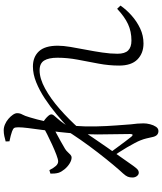

<svg xmlns="http://www.w3.org/2000/svg" viewBox="61 -889 878 1040"><g transform="rotate(-90 500.0 -369.0)"><path d="M320.6 -375.9 322.5 -432.5Q359.1 -466.7 400.9 -501.6Q442.7 -536.5 486.8 -565.5Q530.9 -594.4 574.8 -612.1Q618.6 -629.7 659.9 -629.7Q711.7 -629.7 742 -597.2Q772.4 -564.8 772.4 -494.7Q772.4 -465.4 765.8 -426.1Q759.2 -386.9 750.6 -342.5Q742 -298.1 735.5 -254Q728.9 -209.8 728.9 -171.6Q728.9 -131.8 746.6 -113.9Q764.4 -96 800.1 -96Q849.4 -96 889.3 -114.5Q929.2 -133 972.4 -173.5L989.7 -155.4Q968.2 -124.1 936.2 -95.5Q904.2 -66.9 865.9 -48.8Q827.6 -30.7 784.6 -30.7Q731.6 -30.7 698.2 -63.4Q664.8 -96.2 664.8 -162.5Q664.8 -218.4 675.5 -274.7Q686.2 -331.1 696.8 -387.1Q707.3 -443.1 707.3 -496.5Q707.3 -544.1 692.1 -568.8Q676.8 -593.5 639.2 -593.5Q594.4 -593.5 539.9 -563.5Q485.4 -533.6 429 -484.1Q372.6 -434.6 320.6 -375.9ZM320.6 -460.8 318.7 -373.2Q299.5 -342.2 274.2 -304.8Q248.9 -267.4 221.7 -228.4Q194.5 -189.4 168.4 -152.6Q142.3 -115.8 121.3 -85.7Q112.4 -73.4 104.1 -64.9Q95.8 -56.5 84.7 -56.3Q74.4 -56.1 66.5 -66.1Q58.5 -76.1 58.5 -90.9Q58.5 -105 62.7 -115.7Q66.8 -126.3 80.5 -141.5Q97.5 -159.3 127.7 -195.5Q157.9 -231.7 193.5 -277.6Q229 -323.5 262.5 -371.5Q296 -419.4 320.6 -460.8ZM169.1 -201.4 185 -223Q199.9 -202.6 218.5 -177.2Q237 -151.7 254.1 -129.3Q271.2 -106.8 279.8 -96.1Q293.7 -80.6 294.1 -102.6Q294.3 -131.7 293.1 -178.4Q291.8 -225 291.8 -280.2Q291.9 -335.4 295.9 -387.5Q299.6 -440.2 305.2 -489.4Q310.8 -538.7 316.5 -581Q322.2 -623.3 326.4 -656.2Q330.5 -689.2 330.5 -709.1Q330.5 -725.9 326.3 -731.8Q322 -737.7 308 -742.8Q298.5 -746 284.9 -749.9Q271.3 -753.7 254.6 -756.8L253.8 -777.3Q267.3 -781.2 282.5 -784.5Q297.7 -787.9 314.6 -787.9Q330.5 -787.9 346.7 -780.8Q362.9 -773.8 376.3 -762.3Q389.7 -750.8 398.3 -738.3Q407 -725.7 407 -715.2Q407 -699.6 399.7 -687.2Q392.4 -674.9 383.9 -645.2Q379.5 -631.1 372.9 -606Q366.4 -580.8 359.3 -548.4Q352.3 -516 346.6 -479.1Q340.9 -442.2 338.3 -405.4Q333.9 -346.7 335.3 -287.5Q336.7 -228.3 340.5 -179.4Q344.3 -130.6 346.5 -99.4Q348.9 -80 350.4 -63.7Q351.8 -47.4 351.8 -30.7Q351.8 -13.6 347 5Q342.3 23.6 333.3 36.9Q324.4 50.2 310.3 50.2Q297.1 50.2 288.8 41.9Q280.6 33.6 277.3 16.2Q273.3 -1.9 269.9 -16.1Q266.5 -30.3 259.7 -47.4Q255.5 -58.6 245.2 -78Q235 -97.4 221.8 -120.1Q208.5 -142.7 194.6 -164.1Q180.7 -185.5 169.1 -201.4ZM213.7 -455.6Q203.7 -449.4 196.2 -441Q188.7 -432.7 181.8 -426.5Q174.9 -420.2 166.1 -420.2Q151.9 -420.2 134.5 -430.9Q117.1 -441.6 103.3 -458.2Q89.5 -474.8 84.1 -490.7Q80.9 -502.1 80.1 -513.5Q79.3 -524.9 79.5 -534.9L98.4 -540.5Q110.1 -517.4 121.3 -505.2Q132.5 -493 146 -493Q156.5 -493 181.8 -502.6Q207.2 -512.2 237.2 -526Q267.2 -539.8 292.3 -552.4Q317.3 -565.1 327.4 -570.9Q336.5 -576.3 342.2 -577.5Q348 -578.7 356.6 -574.9Q365.4 -570.7 375.6 -562.4Q385.7 -554.2 393.1 -545.5Q400.4 -536.9 400.4 -530.9Q400.4 -522.2 393.3 -514.5Q386.2 -506.8 376.8 -495.4Q364.1 -481.3 351.4 -463Q338.7 -444.8 325.8 -425.3L329.6 -483.3Q334.4 -491.3 339.1 -503.1Q343.8 -514.8 347.2 -527.4Q325.4 -517.2 300.9 -504.4Q276.4 -491.6 254 -478.8Q231.6 -465.9 213.7 -455.6Z"/></g></svg>

Font: Noto Serif HK
Style: Regular
Weight: 200
Designer: Ryoko NISHIZUKA 西塚涼子 (kana & ideographs); Frank Grießhammer (Latin, Greek & Cyrillic); Wenlong ZHANG 张文龙 (bopomofo); San
Foundry: Adobe
Version: Version 2.001;hotconv 1.1.0;makeotfexe 2.6.0